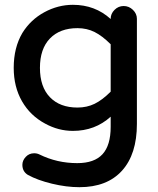

<svg xmlns="http://www.w3.org/2000/svg" viewBox="-20 -536 656 798"><path d="M96 191Q73 177 73 149Q73 131 87 116Q101 101 122 101Q134 101 144 106Q217 142 301 142Q372 142 406 105Q440 68 440 -9V-51Q375 8 283 8Q223 8 168 -22Q106 -55 71.5 -115Q37 -175 37 -254Q37 -338 73 -399Q107 -454 164 -485Q221 -516 283 -516Q375 -516 440 -457V-458Q440 -479 456 -495Q472 -511 494 -511Q516 -511 532.5 -495Q549 -479 549 -458V-21Q549 105 487 173.5Q425 242 310 242Q256 242 196 227.5Q136 213 96 191ZM302 -89Q341 -89 373 -104.5Q405 -120 440 -155V-352Q405 -387 373 -403Q341 -419 302 -419Q229 -419 187.5 -376Q146 -333 146 -254Q146 -175 187.5 -132Q229 -89 302 -89Z"/></svg>

Font: 寒蝉全圆体 Bold
Style: Regular
Weight: 700
Designer: Warren2060
      Designed by Motoya company      

      [Varela Round]
      Joe Prince(Latin component); Avraham Cornf
Foundry: ChillType
Version: Version 3.200